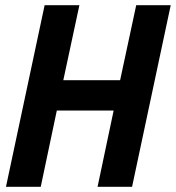

<svg xmlns="http://www.w3.org/2000/svg" viewBox="-20 -720 678 740"><path d="M3 0 152 -700H286L224 -411H443L505 -700H638L489 0H356L418 -294H199L137 0Z"/></svg>

Font: Red Hat Mono SemiBold
Style: Italic
Weight: 600
Italic angle: -12°
Monospace: yes
Designer: Pentagram, MCKL
Foundry: MCKL
Version: Version 1.030